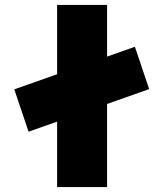

<svg xmlns="http://www.w3.org/2000/svg" viewBox="-20 -760 660 780"><path d="M96 -225 38 -397 528 -570 586 -398ZM212 0V-740H415V0Z"/></svg>

Font: Lexend Giga Black
Style: Regular
Weight: 900
Designer: Bonnie Shaver-Troup, Thomas Jockin
Foundry: Lexend
Version: Version 1.007